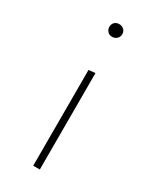

<svg xmlns="http://www.w3.org/2000/svg" viewBox="-163 -658 574 707"><g transform="rotate(30 124.0 -305.0)"><path d="M97 -583Q97 -595 104.5 -602.5Q112 -610 124 -610Q136 -610 144 -602.5Q152 -595 152 -583Q152 -572 144 -564Q136 -556 124 -556Q112 -556 104.5 -564Q97 -572 97 -583ZM110 -407 138 -410V0H110Z"/></g></svg>

Font: Ysabeau Infant Extralight
Style: Regular
Weight: 200
Designer: Christian Thalmann (Catharsis Fonts)
Version: Version 0.003